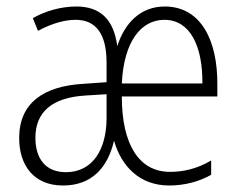

<svg xmlns="http://www.w3.org/2000/svg" viewBox="-20 -561 737 591"><path d="M487 -541C411 -541 363 -488 341 -419C330 -502 288 -541 215 -541C168 -541 119 -527 81 -505L97 -466C141 -490 181 -500 213 -500C274 -500 308 -458 308 -369V-308L237 -303C114 -296 39 -244 39 -136C39 -52 84 10 174 10C260 10 311 -42 331 -128C353 -51 408 10 501 10C548 10 593 -2 630 -23V-67C586 -41 544 -32 503 -32C410 -32 355 -113 355 -264H649V-301C650 -434 600 -541 487 -541ZM486 -500C566 -500 604 -418 603 -304H355C361 -433 414 -500 486 -500ZM244 -267 308 -271V-194C307 -102 266 -31 183 -31C120 -31 89 -73 89 -137C89 -216 140 -261 244 -267Z"/></svg>

Font: Noto Sans Armenian Condensed ExtraLight
Style: Regular
Weight: 200
Width: 3
Designer: Monotype Design Team
Foundry: Monotype Imaging Inc.
Version: Version 2.008